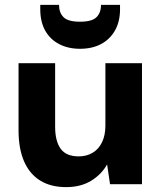

<svg xmlns="http://www.w3.org/2000/svg" viewBox="-20 -755 666 787"><path d="M251 12Q188 12 144.5 -15Q101 -42 78.5 -94Q56 -146 56 -221V-496H206V-235Q206 -177 228.5 -145.5Q251 -114 303 -114Q335 -114 360 -129Q385 -144 398.5 -172.5Q412 -201 412 -240V-496H562V0H431L419 -81Q396 -40 353.5 -14Q311 12 251 12ZM308 -555Q259 -555 222 -574.5Q185 -594 165 -630Q145 -666 145 -718V-735H222Q222 -703 240.5 -684.5Q259 -666 308 -666Q357 -666 375.5 -684.5Q394 -703 394 -735H472V-717Q472 -666 451 -629.5Q430 -593 393.5 -574Q357 -555 308 -555Z"/></svg>

Font: DM Sans 24pt Black
Style: Regular
Weight: 900
Designer: Colophon Foundry, Jonny Pinhorn
Foundry: Colophon Foundry
Version: Version 4.004;gftools[0.9.30]